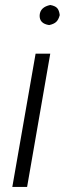

<svg xmlns="http://www.w3.org/2000/svg" viewBox="-20 -741 262 761"><path d="M28.8 0ZM87.4 0H28.8L121.1 -528.3H179.2ZM137.2 -681.2Q139.6 -712.9 179.2 -721.2Q198.2 -717.8 206.3 -709.2Q214.4 -700.7 216.8 -681.2Q211.9 -662.6 202.6 -654.1Q193.4 -645.5 174.8 -641.6Q135.3 -647.5 137.2 -681.2Z"/></svg>

Font: Roboto Light
Style: Italic
Weight: 300
Italic angle: -12°
Designer: Google
Version: Version 2.134; 2016; ttfautohint (v1.6)